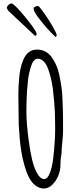

<svg xmlns="http://www.w3.org/2000/svg" viewBox="-20 -1060 470 1108"><path d="M157.2 -765.6Q141.1 -756.8 130.4 -742.9Q119.6 -729 111.3 -707.5Q95.7 -666 90.8 -613.3Q85.9 -566.4 85.9 -506.8L86.9 -443.8Q87.4 -417.5 87.4 -390.1Q87.4 -374.5 88.4 -337.4Q89.8 -305.2 93.5 -263.4Q97.2 -221.7 103 -186.5Q109.4 -146.5 120.6 -106.4Q131.8 -66.4 146 -38.6Q161.1 -8.3 183.8 9.8Q206.5 27.8 232.9 27.8Q260.7 27.8 283.2 4.4Q305.2 -17.6 316.9 -47.4Q328.6 -77.1 328.6 -105Q328.6 -144 335 -170.9V-175.3Q335 -196.3 339.4 -237.8Q343.8 -279.8 343.8 -301.8V-359.4Q343.8 -418.9 340.3 -492.7Q338.9 -529.3 334.5 -559.1Q330.1 -588.9 322.3 -627.4Q315.4 -659.7 304.2 -684.6Q293 -709.5 276.9 -731.9Q261.7 -752.4 240.2 -763.2Q218.8 -773.9 192.9 -773.9Q173.8 -773.9 157.2 -765.6ZM255.4 -668Q276.9 -612.8 285.2 -545.9Q294.4 -464.4 296.9 -411.1Q298.3 -363.8 298.3 -318.8Q298.3 -287.1 296.4 -252.4Q293 -195.8 287.1 -146.7Q281.2 -97.7 269 -64.5Q254.9 -26.9 234.9 -26.9Q211.9 -26.9 193.4 -61.5Q175.8 -93.8 164.8 -140.6Q153.8 -187.5 145.5 -251.5Q132.3 -349.6 132.3 -416V-420.4Q132.3 -425.8 133.3 -472.7L133.8 -491.2Q134.8 -532.2 141.1 -592.3Q145.5 -637.7 160.6 -682.1Q174.3 -721.2 197.8 -721.2Q215.3 -721.2 230.2 -707.5Q245.1 -693.8 255.4 -668ZM191.4 -865.2Q191.4 -875 159.9 -917.7Q128.4 -960.4 91.8 -1001Q55.7 -1040 47.9 -1040Q38.1 -1040 29.8 -1032.7Q21.5 -1025.4 18.6 -1014.6L27.8 -998Q30.8 -994.1 181.6 -853.5Q191.4 -853.5 191.4 -865.2ZM203.1 -956.1Q249.5 -894.5 301.3 -845.7L307.6 -856Q306.6 -868.2 282.5 -909.7Q258.3 -951.2 231.9 -988.3Q205.6 -1025.4 199.2 -1025.4Q190.4 -1025.4 182.1 -1021Q173.8 -1016.6 173.8 -1011.2Q173.8 -994.1 203.1 -956.1Z"/></svg>

Font: Amatica SC
Style: Bold
Weight: 400
Designer: Vernon Adams, Ben Nathan
Foundry: newtypography
Version: Version 2.000